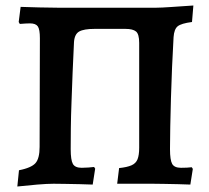

<svg xmlns="http://www.w3.org/2000/svg" viewBox="-20 -668 759 698"><path d="M43 10 49 -49Q94 -58 109 -75Q124 -92 124 -134L125 -529Q125 -561 117.5 -572Q110 -583 89 -583Q83 -583 73 -582.5Q63 -582 52 -581L48 -588L55 -643Q86 -642 123 -641Q160 -640 188 -640H549Q566 -640 601.5 -642.5Q637 -645 683 -648L678 -588Q639 -583 626 -572.5Q613 -562 611 -533Q608 -480 605.5 -423.5Q603 -367 601.5 -311.5Q600 -256 599 -208.5Q598 -161 598 -126Q598 -86 606 -72Q614 -58 638 -58Q648 -58 659.5 -58.5Q671 -59 677 -60L681 -54L672 3Q652 2 626 1.5Q600 1 576 0.5Q552 0 536 0H406L413 -57Q442 -60 458 -67Q474 -74 480 -89Q486 -104 486 -131V-512Q486 -544 474.5 -553.5Q463 -563 436 -563H324Q285 -563 268 -553.5Q251 -544 249 -515Q246 -460 244 -404.5Q242 -349 240 -297.5Q238 -246 237.5 -202.5Q237 -159 237 -126Q237 -86 245 -72Q253 -58 277 -58Q289 -58 301.5 -59Q314 -60 322 -61L326 -55L317 3Q296 2 269 1.5Q242 1 216.5 0.5Q191 0 175 0Q152 0 115.5 3Q79 6 43 10Z"/></svg>

Font: Alegreya SemiBold
Style: Regular
Weight: 600
Designer: Juan Pablo del Peral
Foundry: Huerta Tipografica
Version: Version 2.009